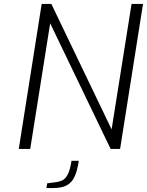

<svg xmlns="http://www.w3.org/2000/svg" viewBox="-20 -754 744 972"><path d="M191 -734H240L545 -99L646 -734H704L588 0H540L234 -636L133 0H75ZM219 174 250 170Q279 167 295.5 159Q312 151 323.5 128Q335 105 342 60H379Q371 112 357 141.5Q343 171 317.5 184.5Q292 198 249 198H215Z"/></svg>

Font: Exo Light
Style: Italic
Weight: 300
Italic angle: -9°
Designer: Natanael Gama
Foundry: Natanael Gama
Version: Version 1.500; ttfautohint (v1.6)